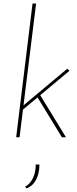

<svg xmlns="http://www.w3.org/2000/svg" viewBox="-20 -772 434 1080"><path d="M71 0 163 -752H183L90 0ZM203 -242 351 0H328L187 -231ZM100 -148 101 -170 358 -385 371 -374ZM130 288 121 279Q151 261 166 228.5Q181 196 181 153L202 154Q202 180 195.5 206Q189 232 173.5 254Q158 276 130 288Z"/></svg>

Font: Josefin Sans Thin Thin
Style: Italic
Weight: 250
Italic angle: -7°
Version: Version 2.000